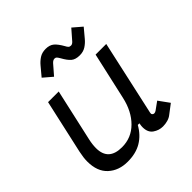

<svg xmlns="http://www.w3.org/2000/svg" viewBox="-191 -840 994 994"><g transform="rotate(-45 306.0 -343.0)"><path d="M182 14Q117 14 75.5 -24Q34 -62 34 -135Q34 -150 36 -165.5Q38 -181 42 -200L108 -496H186L122 -210Q115 -179 115 -152Q115 -60 214 -60Q283 -60 331.5 -108.5Q380 -157 398 -238L456 -496H534L443 -84Q441 -76 445 -71Q449 -66 456 -66Q463 -66 470 -71L513 -102L555 -44L505 -6Q493 4 475.5 9Q458 14 440 14Q411 14 386.5 -3Q362 -20 362 -58Q362 -63 362.5 -68Q363 -73 364 -78L365 -84H353Q326 -36 284 -11Q242 14 182 14ZM396 -551Q365 -551 348.5 -565Q332 -579 315 -610Q308 -622 303.5 -627Q299 -632 291 -632Q280 -632 269 -620L223 -567L174 -609L215 -658Q229 -675 248 -687.5Q267 -700 294 -700Q323 -700 340 -685.5Q357 -671 375 -639Q380 -629 385 -624Q390 -619 399 -619Q409 -619 418 -629L466 -684L515 -642L474 -593Q460 -576 441 -563.5Q422 -551 396 -551Z"/></g></svg>

Font: Space Mono
Style: Italic
Weight: 400
Italic angle: -12°
Monospace: yes
Designer: Colophon Foundry + Benjamin Critton
Foundry: Colophon Foundry & Benjamin Critton
Version: Version 1.003; ttfautohint (v1.8.4.7-5d5b)